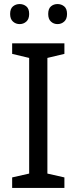

<svg xmlns="http://www.w3.org/2000/svg" viewBox="-20 -928 379 948"><path d="M298 0H40V-52L124 -71V-642L40 -662V-714H298V-662L214 -642V-71L298 -52ZM30 -859Q30 -885 44 -896.5Q58 -908 77 -908Q96 -908 110 -896.5Q124 -885 124 -859Q124 -834 110 -821.5Q96 -809 77 -809Q58 -809 44 -821.5Q30 -834 30 -859ZM218 -859Q218 -885 231.5 -896.5Q245 -908 264 -908Q283 -908 297 -896.5Q311 -885 311 -859Q311 -834 297 -821.5Q283 -809 264 -809Q245 -809 231.5 -821.5Q218 -834 218 -859Z"/></svg>

Font: Noto Sans Saurashtra
Style: Regular
Weight: 400
Designer: Monotype Design Team
Foundry: Monotype Imaging Inc.
Version: Version 2.001; ttfautohint (v1.8.4.7-5d5b)